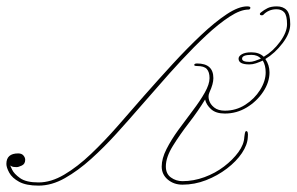

<svg xmlns="http://www.w3.org/2000/svg" viewBox="-90 -573 930 602"><path d="M685 -553Q696 -553 695 -548Q694 -543 689 -543Q664 -543 629.5 -520.5Q595 -498 556.5 -462Q518 -426 479 -384Q440 -342 405.5 -302Q371 -262 345 -233Q313 -196 275 -154Q237 -112 196 -75Q155 -38 113.5 -14.5Q72 9 31 9Q-8 9 -30 -3Q-52 -15 -61 -31.5Q-70 -48 -70 -59Q-70 -92 -33 -92Q-22 -92 -16.5 -85.5Q-11 -79 -11 -72Q-11 -59 -21.5 -54Q-32 -49 -38 -49Q-49 -49 -53.5 -51.5Q-58 -54 -58 -54Q-58 -54 -52 -41Q-46 -28 -27 -14.5Q-8 -1 31 -1Q70 -1 111.5 -25.5Q153 -50 195.5 -90.5Q238 -131 280 -179Q322 -227 362 -273Q406 -323 451.5 -372.5Q497 -422 540.5 -463Q584 -504 621 -528.5Q658 -553 685 -553ZM528 -374Q579 -374 579 -328Q579 -310 567 -284Q567 -283 566 -281Q562 -272 565.5 -259Q569 -246 581.5 -236Q594 -226 615 -226Q650 -226 679 -244.5Q708 -263 725.5 -291Q743 -319 743 -346Q743 -368 734 -383Q723 -378 712.5 -374.5Q702 -371 692 -371Q658 -371 658 -389Q658 -397 668.5 -403Q679 -409 698 -409Q723 -409 737 -395Q766 -412 788 -442Q810 -472 810 -497Q810 -524 801.5 -534Q793 -544 777 -544Q752 -544 735 -526Q733 -525 730 -525Q726 -525 725 -528Q724 -531 728 -534Q738 -542 749 -547.5Q760 -553 778 -553Q798 -553 809 -541Q820 -529 820 -497Q820 -469 796 -437.5Q772 -406 742 -388Q755 -369 755 -346Q755 -315 735 -285Q715 -255 683.5 -236Q652 -217 615 -217Q587 -217 572 -230.5Q557 -244 553 -261Q532 -226 503 -188.5Q474 -151 452 -115.5Q430 -80 430 -51Q430 -28 446 -16.5Q462 -5 482 -5Q517 -5 551 -17.5Q585 -30 612.5 -51Q640 -72 657.5 -96Q675 -120 676 -143Q676 -145 677.5 -153.5Q679 -162 682 -162Q689 -162 687 -143Q686 -119 668.5 -93Q651 -67 621.5 -44.5Q592 -22 556 -8Q520 6 482 6Q455 6 436 -10Q417 -26 417 -51Q417 -76 432 -105.5Q447 -135 469.5 -166Q492 -197 514.5 -226.5Q537 -256 552 -282.5Q567 -309 567 -328Q567 -347 558.5 -356.5Q550 -366 528 -366Q518 -366 519 -370Q520 -374 528 -374ZM692 -379Q700 -379 709 -382Q718 -385 728 -389Q718 -401 698 -401Q669 -401 669 -389Q669 -379 692 -379Z"/></svg>

Font: Kapakana Light
Style: Regular
Weight: 300
Designer: Kyosuke Nagai
Version: Version 1.000